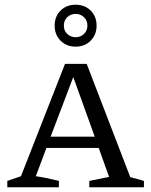

<svg xmlns="http://www.w3.org/2000/svg" viewBox="-20 -795 643 815"><path d="M533 -43Q549 -39 558 -36.5Q567 -34 591 -27V0H359V-27L443 -44L399 -167H177L132 -47Q160 -43 183 -38Q206 -33 230 -27V0H11V-27L69 -47L256 -524H348ZM195 -215H382L291 -468ZM301 -597Q262 -597 237 -622.5Q212 -648 212 -686Q212 -725 237 -750Q262 -775 301 -775Q340 -775 365 -750Q390 -725 390 -686Q390 -648 365 -622.5Q340 -597 301 -597ZM301 -637Q322 -637 336.5 -651Q351 -665 351 -686Q351 -708 336.5 -722Q322 -736 301 -736Q280 -736 265.5 -722Q251 -708 251 -686Q251 -665 265.5 -651Q280 -637 301 -637Z"/></svg>

Font: Piazzolla SC
Style: Regular
Weight: 400
Designer: Juan Pablo del Peral
Foundry: Huerta Tipografica
Version: Version 1.330